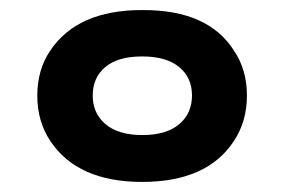

<svg xmlns="http://www.w3.org/2000/svg" viewBox="-20 -780 564 381"><path d="M54 -590Q54 -642 80 -680Q134 -760 261 -760Q262 -760 263 -760Q264 -760 265 -760Q393 -760 444 -680Q470 -642 470 -590.5Q470 -539 444 -500Q391 -419 262 -419Q134 -419 80 -500Q54 -539 54 -590ZM189 -647Q164 -626 164 -590.5Q164 -555 189.5 -533.5Q215 -512 262.5 -512Q310 -512 335.5 -533.5Q361 -555 361 -590.5Q361 -626 335.5 -647Q310 -668 262 -668Q214 -668 189 -647Z"/></svg>

Font: Fix15 Mono
Style: Bold
Weight: 700
Designer: Carrois Corporate & Edenspiekermann AG
Foundry: Carrois Corporate GbR & Edenspiekermann AG
Version: Version 3.206